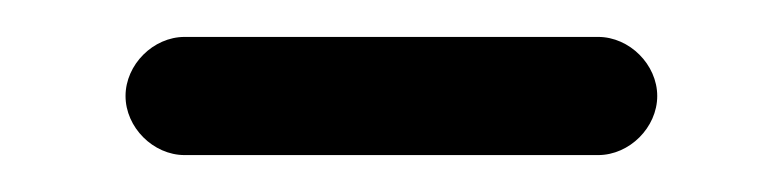

<svg xmlns="http://www.w3.org/2000/svg" viewBox="-20 -668 424 104"><path d="M304 -584C321 -584 336 -599 336 -616C336 -633 321 -648 304 -648H80C63 -648 48 -633 48 -616C48 -599 63 -584 80 -584Z"/></svg>

Font: Dongle Light
Style: Regular
Weight: 300
Designer: Yanghee Ryu
Foundry: Yanghee Ryu
Version: Version 2.000